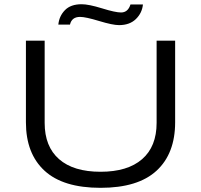

<svg xmlns="http://www.w3.org/2000/svg" viewBox="-20 -879 954 911"><path d="M256.8 -762.2Q260.7 -802.7 288.1 -830.8Q315.4 -858.9 367.2 -858.9Q400.9 -858.9 464.1 -839.4Q527.3 -819.8 554.2 -819.8Q587.4 -819.8 599.1 -857.9H658.2Q654.3 -817.4 624.8 -788.6Q595.2 -759.8 544.9 -759.8Q514.6 -759.8 450.4 -779.3Q386.2 -798.8 359.9 -798.8Q320.3 -798.8 312 -762.2ZM103 -298.8V-686H191.9V-295.9Q191.9 -183.6 260.3 -123.8Q328.6 -64 457 -64Q585.4 -64 654.3 -123.8Q723.1 -183.6 723.1 -295.9V-686H811V-298.8Q811 -150.4 722.9 -69.1Q634.8 12.2 457 12.2Q279.3 12.2 191.2 -69.1Q103 -150.4 103 -298.8Z"/></svg>

Font: Archivo Expanded Light
Style: Regular
Weight: 300
Width: 7
Designer: Hector Gatti
Foundry: Omnibus-Type
Version: Version 2.001